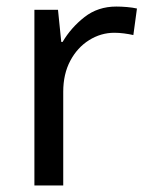

<svg xmlns="http://www.w3.org/2000/svg" viewBox="-20 -566 453 586"><path d="M335 -546Q350 -546 367.5 -544.5Q385 -543 398 -540L387 -459Q374 -462 358.5 -464Q343 -466 329 -466Q288 -466 252 -443.5Q216 -421 194.5 -380.5Q173 -340 173 -286V0H85V-536H157L167 -438H171Q197 -482 238 -514Q279 -546 335 -546Z"/></svg>

Font: Noto Sans Meroitic
Style: Regular
Weight: 400
Designer: Monotype Design Team
Foundry: Monotype Imaging Inc.
Version: Version 2.002; ttfautohint (v1.8.4.7-5d5b)